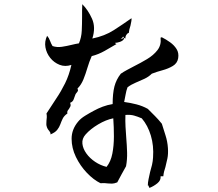

<svg xmlns="http://www.w3.org/2000/svg" viewBox="-20 -832 1040 917"><path d="M831 -554Q827 -530 805.5 -517Q784 -504 756 -496.5Q728 -489 705 -480Q690 -465 669.5 -455.5Q649 -446 627.5 -437Q606 -428 589 -415Q583 -399 580 -381Q577 -363 573 -345Q603 -341 632 -333.5Q661 -326 686 -312Q706 -292 720.5 -277.5Q735 -263 753 -241Q761 -215 770.5 -185.5Q780 -156 782 -125Q784 -97 779.5 -75Q775 -53 770 -34Q766 -23 763.5 -12Q761 -1 760 10H747Q749 29 732 43Q715 57 695 65Q692 65 690 57Q688 50 686 55Q686 40 689.5 23.5Q693 7 697 -11Q702 -27 706 -44.5Q710 -62 711 -80Q715 -136 700.5 -184.5Q686 -233 657 -267Q656 -267 654 -268Q638 -275 620.5 -280Q603 -285 579 -283Q578 -254 579.5 -226.5Q581 -199 583 -174Q586 -138 587 -104Q588 -70 582 -38Q571 -19 559.5 2.5Q548 24 540 39Q525 45 514.5 45Q504 45 494 44Q487 43 479 42.5Q471 42 460 43Q427 27 395 -6.5Q363 -40 342.5 -82.5Q322 -125 322 -169.5Q322 -214 353 -251Q365 -266 387 -279.5Q409 -293 428 -303Q448 -314 470.5 -322.5Q493 -331 518 -335Q518 -386 526.5 -419Q535 -452 557 -480Q570 -489 586 -497.5Q602 -506 619 -515Q651 -531 682 -549.5Q713 -568 732 -592.5Q751 -617 747 -651Q747 -653 749 -653Q751 -653 753 -654Q773 -644 792.5 -630Q812 -616 823.5 -597.5Q835 -579 831 -554ZM608 -745Q609 -738 607 -729Q605 -720 603 -709Q600 -701 598 -692Q596 -683 595 -674Q591 -676 584.5 -667Q578 -658 579 -648Q578 -649 575 -650Q569 -651 570 -657Q566 -657 564 -652Q562 -646 557 -648Q560 -643 565 -648Q570 -653 573 -648Q569 -638 554 -632.5Q539 -627 531 -628Q530 -622 537 -622Q510 -606 480 -589Q450 -572 418 -564Q406 -537 397.5 -508Q389 -479 378.5 -453Q368 -427 350 -409Q354 -402 351.5 -397Q349 -392 345 -388Q341 -383 340 -380Q336 -370 332 -358Q328 -346 315 -341Q319 -330 316 -323.5Q313 -317 309 -311Q305 -307 302.5 -302Q300 -297 302 -290Q286 -279 279.5 -265.5Q273 -252 268 -238Q263 -224 253 -211.5Q243 -199 221 -190Q222 -195 220 -199Q218 -203 215 -207Q211 -211 207.5 -217Q204 -223 202 -232Q201 -238 201.5 -244Q202 -250 202 -256Q203 -264 203.5 -272Q204 -280 202 -290Q226 -328 249 -362Q272 -396 291 -434.5Q310 -473 321 -522Q291 -512 264.5 -522.5Q238 -533 220 -555.5Q202 -578 197 -606Q192 -634 205 -661Q214 -651 219 -637Q224 -623 231 -612Q252 -605 275.5 -608.5Q299 -612 323 -618Q332 -620 340.5 -622Q349 -624 357 -625Q369 -653 370.5 -685.5Q372 -718 372 -752Q372 -767 372 -782Q372 -797 373 -812Q401 -784 419.5 -742.5Q438 -701 421 -648Q480 -660 523.5 -688Q567 -716 608 -745ZM521 -267Q486 -260 449 -238Q412 -216 389 -190Q371 -170 373.5 -146Q376 -122 392.5 -99Q409 -76 434.5 -59Q460 -42 489 -35Q509 -60 516.5 -98Q524 -136 524 -180.5Q524 -225 521 -267Z"/></svg>

Font: Yuji Mai
Style: Regular
Weight: 400
Designer: Kataoka Yuji
Foundry: Kinuta Font Factory
Version: Version 3.002